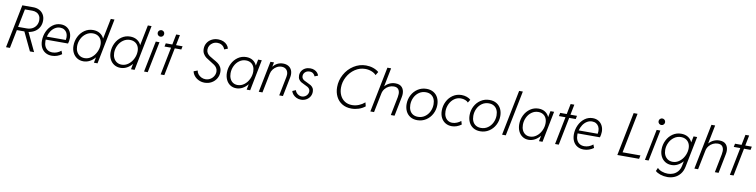

<svg xmlns="http://www.w3.org/2000/svg" viewBox="-13 -1837 12340 3135"><g transform="rotate(10 6156.5 -269.5)"><path d="M182.6 -719.7H363.3Q419.9 -719.7 464.6 -697Q509.3 -674.3 534.7 -631.6Q560.1 -588.9 560.1 -531.7Q560.1 -472.2 534.7 -424.8Q509.3 -377.4 463.4 -347.7Q417.5 -317.9 357.4 -309.1L504.4 0H435.5L289.6 -305.7H165L104 0H39.1ZM317.9 -360.8Q371.1 -360.8 411.6 -382.3Q452.1 -403.8 474.6 -442.4Q497.1 -481 497.1 -529.8Q497.1 -571.3 479.2 -601.1Q461.4 -630.9 430.2 -646.2Q398.9 -661.6 359.9 -661.6H235.8L175.8 -360.8Z M598.1 -208Q598.1 -288.6 631.3 -361.1Q664.6 -433.6 723.9 -478.3Q783.2 -522.9 857.9 -522.9Q914.6 -522.9 956.1 -497.1Q997.6 -471.2 1019.3 -427Q1041 -382.8 1041 -329.1Q1041 -305.7 1036.4 -278.1Q1031.7 -250.5 1025.9 -234.9H656.2Q655.3 -218.3 655.3 -209.5Q655.3 -160.6 672.1 -124Q689 -87.4 721.7 -67.4Q754.4 -47.4 800.3 -47.4Q875.5 -47.4 941.4 -101.1L961.9 -46.9Q927.7 -22 886 -7.1Q844.2 7.8 797.9 7.8Q737.8 7.8 692.6 -18.6Q647.5 -44.9 622.8 -93.5Q598.1 -142.1 598.1 -208ZM980 -285.6Q984.4 -309.1 984.4 -330.1Q984.4 -370.6 968.8 -401.9Q953.1 -433.1 924.1 -450.4Q895 -467.8 856 -467.8Q809.6 -467.8 770.5 -443.1Q731.4 -418.5 704.6 -377.2Q677.7 -335.9 665 -285.6Z M1514.2 -90.3H1512.7Q1475.1 -44.4 1426 -18.3Q1377 7.8 1322.3 7.8Q1261.7 7.8 1215.8 -21.2Q1169.9 -50.3 1144.8 -100.8Q1119.6 -151.4 1119.6 -214.8Q1119.6 -296.4 1155 -367.4Q1190.4 -438.5 1252.9 -481Q1315.4 -523.4 1392.6 -523.4Q1457.5 -523.4 1505.1 -494.4Q1552.7 -465.3 1575.7 -413.6L1643.6 -752H1705.1L1556.2 0H1496.6ZM1552.2 -309.1Q1552.2 -356.4 1533.4 -392.6Q1514.6 -428.7 1479.7 -448.7Q1444.8 -468.8 1397.9 -468.8Q1336.4 -468.8 1286.1 -433.3Q1235.8 -397.9 1207.5 -340.1Q1179.2 -282.2 1179.2 -217.8Q1179.2 -169.4 1197.8 -130.6Q1216.3 -91.8 1251 -69.3Q1285.6 -46.9 1333 -46.9Q1392.6 -46.9 1443.1 -85.2Q1493.7 -123.5 1522.9 -184.3Q1552.2 -245.1 1552.2 -309.1Z M2128.9 -90.3H2127.4Q2089.8 -44.4 2040.8 -18.3Q1991.7 7.8 1937 7.8Q1876.5 7.8 1830.6 -21.2Q1784.7 -50.3 1759.5 -100.8Q1734.4 -151.4 1734.4 -214.8Q1734.4 -296.4 1769.8 -367.4Q1805.2 -438.5 1867.7 -481Q1930.2 -523.4 2007.3 -523.4Q2072.3 -523.4 2119.9 -494.4Q2167.5 -465.3 2190.4 -413.6L2258.3 -752H2319.8L2170.9 0H2111.3ZM2167 -309.1Q2167 -356.4 2148.2 -392.6Q2129.4 -428.7 2094.5 -448.7Q2059.6 -468.8 2012.7 -468.8Q1951.2 -468.8 1900.9 -433.3Q1850.6 -397.9 1822.3 -340.1Q1793.9 -282.2 1793.9 -217.8Q1793.9 -169.4 1812.5 -130.6Q1831.1 -91.8 1865.7 -69.3Q1900.4 -46.9 1947.8 -46.9Q2007.3 -46.9 2057.9 -85.2Q2108.4 -123.5 2137.7 -184.3Q2167 -245.1 2167 -309.1Z M2431.2 -515.1H2492.7L2388.7 0H2327.6ZM2437 -660.6Q2437 -683.6 2452.9 -699.2Q2468.8 -714.8 2491.2 -714.8Q2514.2 -714.8 2529.8 -699.2Q2545.4 -683.6 2545.4 -660.6Q2545.4 -638.2 2529.8 -622.3Q2514.2 -606.4 2491.2 -606.4Q2468.8 -606.4 2452.9 -622.3Q2437 -638.2 2437 -660.6Z M2694.3 -460H2585.9L2597.2 -515.1H2705.6L2739.7 -687H2801.3L2767.1 -515.1H2875.5L2864.3 -460H2755.9L2664.1 0H2602.5Z M3124 -145 3187.5 -168.5Q3191.4 -136.7 3212.6 -109.6Q3233.9 -82.5 3266.6 -66.4Q3299.3 -50.3 3335.9 -50.3Q3378.9 -50.3 3414.8 -71.8Q3450.7 -93.3 3471.4 -128.4Q3492.2 -163.6 3492.2 -203.1Q3492.2 -237.8 3475.6 -263.4Q3459 -289.1 3434.6 -306.6Q3410.2 -324.2 3367.7 -349.1Q3319.8 -377 3291 -398.4Q3262.2 -419.9 3242.2 -453.9Q3222.2 -487.8 3222.2 -535.2Q3222.2 -589.8 3249.3 -633.8Q3276.4 -677.7 3324 -702.6Q3371.6 -727.5 3430.2 -727.5Q3478.5 -727.5 3516.8 -710.9Q3555.2 -694.3 3579.3 -666.5Q3603.5 -638.7 3611.3 -605.5L3552.7 -583Q3546.9 -604 3531.2 -623.8Q3515.6 -643.6 3489.5 -656.5Q3463.4 -669.4 3428.7 -669.4Q3387.7 -669.4 3354.7 -650.9Q3321.8 -632.3 3303.2 -601.3Q3284.7 -570.3 3284.7 -534.2Q3284.7 -500 3301 -475.3Q3317.4 -450.7 3341.6 -433.8Q3365.7 -417 3407.7 -394Q3456.1 -367.7 3485.6 -346.4Q3515.1 -325.2 3535.6 -290.8Q3556.2 -256.3 3556.2 -207Q3556.2 -148.4 3526.6 -99.1Q3497.1 -49.8 3445.8 -21Q3394.5 7.8 3332 7.8Q3277.3 7.8 3232.2 -14.2Q3187 -36.1 3158.9 -71.3Q3130.9 -106.4 3124 -145Z M3663.1 -217.8Q3663.1 -296.9 3697.8 -367.2Q3732.4 -437.5 3794.2 -480.2Q3856 -522.9 3933.1 -522.9Q3994.6 -522.9 4040 -494.4Q4085.4 -465.8 4107.4 -414.1H4108.4L4128.4 -515.1H4189L4087.4 0H4028.8L4046.9 -92.3H4046.4Q4008.8 -45.9 3960 -19Q3911.1 7.8 3856 7.8Q3799.3 7.8 3755.4 -21Q3711.4 -49.8 3687.3 -101.1Q3663.1 -152.3 3663.1 -217.8ZM4084 -307.1Q4084 -356.9 4065.7 -393.1Q4047.4 -429.2 4013.9 -448.5Q3980.5 -467.8 3936.5 -467.8Q3875.5 -467.8 3826.7 -432.4Q3777.8 -397 3750.7 -339.6Q3723.6 -282.2 3723.6 -218.8Q3723.6 -168.9 3741 -130.4Q3758.3 -91.8 3790.8 -70.1Q3823.2 -48.3 3868.2 -48.3Q3928.2 -48.3 3977.8 -86.2Q4027.3 -124 4055.7 -184.1Q4084 -244.1 4084 -307.1Z M4332.5 -515.1H4391.6L4376.5 -442.9H4378.9Q4408.2 -481 4450.2 -502Q4492.2 -522.9 4542.5 -522.9Q4590.8 -522.9 4626.2 -503.9Q4661.6 -484.9 4680.4 -450.2Q4699.2 -415.5 4699.2 -369.6Q4699.2 -345.2 4694.3 -320.8L4630.4 0H4568.8L4631.8 -316.4Q4636.2 -336.9 4636.2 -355.5Q4636.2 -406.7 4606.9 -437.3Q4577.6 -467.8 4527.3 -467.8Q4486.3 -467.8 4450 -448Q4413.6 -428.2 4388.4 -394.8Q4363.3 -361.3 4355.5 -321.3L4291 0H4229.5Z M4766.1 -107.4 4822.3 -131.3Q4828.1 -107.9 4844.7 -88.4Q4861.3 -68.8 4884.8 -57.4Q4908.2 -45.9 4933.6 -45.9Q4961.9 -45.9 4986.6 -59.8Q5011.2 -73.7 5026.1 -97.2Q5041 -120.6 5041 -147.9Q5041 -172.9 5028.6 -189.9Q5016.1 -207 4997.3 -218Q4978.5 -229 4946.8 -243.2Q4908.7 -260.3 4886 -274.2Q4863.3 -288.1 4847.2 -312.7Q4831.1 -337.4 4831.1 -375Q4831.1 -418 4852.3 -451.7Q4873.5 -485.4 4910.4 -504.2Q4947.3 -522.9 4992.2 -522.9Q5031.2 -522.9 5061.8 -509.5Q5092.3 -496.1 5111.3 -474.4Q5130.4 -452.6 5137.7 -427.7L5083 -405.8Q5072.8 -433.1 5050 -451.4Q5027.3 -469.7 4990.2 -469.7Q4960.9 -469.7 4937.7 -457.3Q4914.6 -444.8 4901.6 -423.8Q4888.7 -402.8 4888.7 -377.9Q4888.7 -353 4901.1 -336.4Q4913.6 -319.8 4932.1 -309.1Q4950.7 -298.3 4982.4 -284.7Q5020 -268.1 5043.2 -253.9Q5066.4 -239.7 5082.5 -215.1Q5098.6 -190.4 5098.6 -152.3Q5098.6 -107.4 5076.2 -70.8Q5053.7 -34.2 5014.9 -13.2Q4976.1 7.8 4929.7 7.8Q4889.2 7.8 4855 -8.1Q4820.8 -23.9 4797.6 -50.3Q4774.4 -76.7 4766.1 -107.4Z M5476.1 -297.4Q5476.1 -409.2 5530.8 -508.5Q5585.4 -607.9 5679.2 -667.7Q5772.9 -727.5 5882.8 -727.5Q5945.3 -727.5 6001.2 -708.3Q6057.1 -689 6094.7 -656.2L6060.5 -599.1Q6032.7 -630.9 5983.6 -650.1Q5934.6 -669.4 5878.9 -669.4Q5787.6 -669.4 5709.7 -617.2Q5631.8 -564.9 5585.9 -479.5Q5540 -394 5540 -299.8Q5540 -230 5566.7 -173.3Q5593.3 -116.7 5644.5 -83.5Q5695.8 -50.3 5766.6 -50.3Q5823.7 -50.3 5877.7 -72.3Q5931.6 -94.2 5975.1 -132.3L5991.2 -68.4Q5944.3 -30.8 5885.7 -11.5Q5827.1 7.8 5765.6 7.8Q5675.8 7.8 5610.4 -32.2Q5544.9 -72.3 5510.5 -141.6Q5476.1 -210.9 5476.1 -297.4Z M6230 -752H6291.5L6230.5 -444.3H6232.4Q6264.6 -481.9 6309.1 -502.4Q6353.5 -522.9 6404.3 -522.9Q6478 -522.9 6514.2 -482.2Q6550.3 -441.4 6550.3 -375.5Q6550.3 -349.1 6544.4 -320.3L6481 0H6418.9L6480.5 -309.6Q6485.8 -337.9 6485.8 -361.8Q6485.8 -410.2 6462.4 -439.2Q6439 -468.3 6387.2 -468.3Q6345.7 -468.3 6307.1 -449.7Q6268.6 -431.2 6241.5 -397.2Q6214.4 -363.3 6205.6 -319.3L6141.1 0H6079.6Z M6641.6 -222.7Q6641.6 -302.7 6677.7 -371.6Q6713.9 -440.4 6777.8 -481.7Q6841.8 -522.9 6921.9 -522.9Q6989.7 -522.9 7038.8 -492.9Q7087.9 -462.9 7113 -410.9Q7138.2 -358.9 7138.2 -293.5Q7138.2 -213.4 7101.8 -144.3Q7065.4 -75.2 7001 -33.7Q6936.5 7.8 6856.9 7.8Q6789.1 7.8 6740.5 -22.2Q6691.9 -52.2 6666.7 -104.5Q6641.6 -156.7 6641.6 -222.7ZM7076.2 -293.5Q7076.2 -344.7 7058.1 -383.5Q7040 -422.4 7004.6 -444.3Q6969.2 -466.3 6918.9 -466.3Q6855.5 -466.3 6806.4 -432.1Q6757.3 -397.9 6730.2 -341.8Q6703.1 -285.6 6703.1 -221.2Q6703.1 -169.4 6721.2 -130.4Q6739.3 -91.3 6774.4 -69.8Q6809.6 -48.3 6859.4 -48.3Q6922.4 -48.3 6971.9 -82.5Q7021.5 -116.7 7048.8 -173.3Q7076.2 -230 7076.2 -293.5Z M7225.6 -215.8Q7225.6 -297.4 7261 -367.9Q7296.4 -438.5 7359.6 -480.7Q7422.9 -522.9 7502 -522.9Q7547.4 -522.9 7588.9 -508.3Q7630.4 -493.7 7653.8 -470.7L7622.1 -419.4Q7606 -440.4 7572 -453.4Q7538.1 -466.3 7500 -466.3Q7439 -466.3 7390.4 -430.9Q7341.8 -395.5 7314.7 -337.9Q7287.6 -280.3 7287.6 -216.3Q7287.6 -167.5 7304.7 -129.9Q7321.8 -92.3 7353.8 -71Q7385.7 -49.8 7429.2 -49.8Q7466.8 -49.8 7505.6 -66.2Q7544.4 -82.5 7569.3 -105.5L7586.9 -48.3Q7510.3 6.8 7429.7 6.8Q7369.6 6.8 7323.2 -21Q7276.9 -48.8 7251.2 -99.4Q7225.6 -149.9 7225.6 -215.8Z M7686 -222.7Q7686 -302.7 7722.2 -371.6Q7758.3 -440.4 7822.3 -481.7Q7886.2 -522.9 7966.3 -522.9Q8034.2 -522.9 8083.3 -492.9Q8132.3 -462.9 8157.5 -410.9Q8182.6 -358.9 8182.6 -293.5Q8182.6 -213.4 8146.2 -144.3Q8109.9 -75.2 8045.4 -33.7Q7981 7.8 7901.4 7.8Q7833.5 7.8 7784.9 -22.2Q7736.3 -52.2 7711.2 -104.5Q7686 -156.7 7686 -222.7ZM8120.6 -293.5Q8120.6 -344.7 8102.5 -383.5Q8084.5 -422.4 8049.1 -444.3Q8013.7 -466.3 7963.4 -466.3Q7899.9 -466.3 7850.8 -432.1Q7801.8 -397.9 7774.7 -341.8Q7747.6 -285.6 7747.6 -221.2Q7747.6 -169.4 7765.6 -130.4Q7783.7 -91.3 7818.8 -69.8Q7854 -48.3 7903.8 -48.3Q7966.8 -48.3 8016.4 -82.5Q8065.9 -116.7 8093.3 -173.3Q8120.6 -230 8120.6 -293.5Z M8414.1 -752H8475.6L8325.2 0H8263.7Z M8509.8 -217.8Q8509.8 -296.9 8544.4 -367.2Q8579.1 -437.5 8640.9 -480.2Q8702.6 -522.9 8779.8 -522.9Q8841.3 -522.9 8886.7 -494.4Q8932.1 -465.8 8954.1 -414.1H8955.1L8975.1 -515.1H9035.6L8934.1 0H8875.5L8893.6 -92.3H8893.1Q8855.5 -45.9 8806.6 -19Q8757.8 7.8 8702.6 7.8Q8646 7.8 8602.1 -21Q8558.1 -49.8 8533.9 -101.1Q8509.8 -152.3 8509.8 -217.8ZM8930.7 -307.1Q8930.7 -356.9 8912.4 -393.1Q8894 -429.2 8860.6 -448.5Q8827.1 -467.8 8783.2 -467.8Q8722.2 -467.8 8673.3 -432.4Q8624.5 -397 8597.4 -339.6Q8570.3 -282.2 8570.3 -218.8Q8570.3 -168.9 8587.6 -130.4Q8605 -91.8 8637.5 -70.1Q8669.9 -48.3 8714.8 -48.3Q8774.9 -48.3 8824.5 -86.2Q8874 -124 8902.3 -184.1Q8930.7 -244.1 8930.7 -307.1Z M9233.9 -460H9125.5L9136.7 -515.1H9245.1L9279.3 -687H9340.8L9306.6 -515.1H9415L9403.8 -460H9295.4L9203.6 0H9142.1Z M9417 -208Q9417 -288.6 9450.2 -361.1Q9483.4 -433.6 9542.7 -478.3Q9602.1 -522.9 9676.8 -522.9Q9733.4 -522.9 9774.9 -497.1Q9816.4 -471.2 9838.1 -427Q9859.9 -382.8 9859.9 -329.1Q9859.9 -305.7 9855.2 -278.1Q9850.6 -250.5 9844.7 -234.9H9475.1Q9474.1 -218.3 9474.1 -209.5Q9474.1 -160.6 9491 -124Q9507.8 -87.4 9540.5 -67.4Q9573.2 -47.4 9619.1 -47.4Q9694.3 -47.4 9760.3 -101.1L9780.8 -46.9Q9746.6 -22 9704.8 -7.1Q9663.1 7.8 9616.7 7.8Q9556.6 7.8 9511.5 -18.6Q9466.3 -44.9 9441.7 -93.5Q9417 -142.1 9417 -208ZM9798.8 -285.6Q9803.2 -309.1 9803.2 -330.1Q9803.2 -370.6 9787.6 -401.9Q9772 -433.1 9742.9 -450.4Q9713.9 -467.8 9674.8 -467.8Q9628.4 -467.8 9589.4 -443.1Q9550.3 -418.5 9523.4 -377.2Q9496.6 -335.9 9483.9 -285.6Z M10318.4 -719.7H10383.3L10251.5 -58.1H10547.4L10535.6 0H10174.8Z M10735.8 -515.1H10797.4L10693.4 0H10632.3ZM10741.7 -660.6Q10741.7 -683.6 10757.6 -699.2Q10773.4 -714.8 10795.9 -714.8Q10818.8 -714.8 10834.5 -699.2Q10850.1 -683.6 10850.1 -660.6Q10850.1 -638.2 10834.5 -622.3Q10818.8 -606.4 10795.9 -606.4Q10773.4 -606.4 10757.6 -622.3Q10741.7 -638.2 10741.7 -660.6Z M10840.3 147.5 10864.3 91.8Q10890.1 122.6 10938.2 140.1Q10986.3 157.7 11038.1 157.7Q11085 157.7 11127.9 140.4Q11170.9 123 11202.6 85.7Q11234.4 48.3 11246.1 -9.3L11261.7 -87.9Q11223.6 -43 11175.3 -17.6Q11127 7.8 11072.8 7.8Q11012.2 7.8 10966.3 -21.2Q10920.4 -50.3 10895.3 -100.8Q10870.1 -151.4 10870.1 -214.8Q10870.1 -296.4 10905.5 -367.4Q10940.9 -438.5 11003.4 -481Q11065.9 -523.4 11143.1 -523.4Q11208.5 -523.4 11256.1 -494.4Q11303.7 -465.3 11326.2 -413.1H11327.1L11347.7 -515.1H11407.2L11305.7 -5.4Q11291 68.4 11251.2 117.4Q11211.4 166.5 11156.5 189.7Q11101.6 212.9 11039.6 212.9Q10979 212.9 10923.3 194.1Q10867.7 175.3 10840.3 147.5ZM11296.4 -251 11297.9 -258.8Q11302.7 -282.7 11302.7 -309.1Q11302.7 -356.4 11283.9 -392.6Q11265.1 -428.7 11230.2 -448.7Q11195.3 -468.8 11148.4 -468.8Q11086.9 -468.8 11036.6 -433.3Q10986.3 -397.9 10958 -340.1Q10929.7 -282.2 10929.7 -217.8Q10929.7 -169.4 10948.2 -130.6Q10966.8 -91.8 11001.5 -69.3Q11036.1 -46.9 11083.5 -46.9Q11134.3 -46.9 11178.7 -75Q11223.1 -103 11253.9 -149.9Q11284.7 -196.8 11296.4 -251Z M11602.5 -752H11664.1L11603 -444.3H11605Q11637.2 -481.9 11681.6 -502.4Q11726.1 -522.9 11776.9 -522.9Q11850.6 -522.9 11886.7 -482.2Q11922.9 -441.4 11922.9 -375.5Q11922.9 -349.1 11917 -320.3L11853.5 0H11791.5L11853 -309.6Q11858.4 -337.9 11858.4 -361.8Q11858.4 -410.2 11835 -439.2Q11811.5 -468.3 11759.8 -468.3Q11718.3 -468.3 11679.7 -449.7Q11641.1 -431.2 11614 -397.2Q11586.9 -363.3 11578.1 -319.3L11513.7 0H11452.1Z M12132.3 -460H12023.9L12035.2 -515.1H12143.6L12177.7 -687H12239.3L12205.1 -515.1H12313.5L12302.2 -460H12193.8L12102.1 0H12040.5Z"/></g></svg>

Font: Reddit Sans Chocolate Light
Style: Italic
Weight: 300
Italic angle: -11.25°
Designer: Stephen Hutchings
Version: Version 1.013